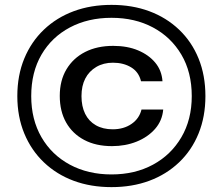

<svg xmlns="http://www.w3.org/2000/svg" viewBox="-20 -757 914 787"><path d="M439 -158Q373 -158 325 -183.5Q277 -209 251 -255Q225 -301 225 -364Q225 -427 252.5 -473Q280 -519 329 -544Q378 -569 444 -569Q502 -569 546 -550.5Q590 -532 616.5 -500Q643 -468 646 -424H558Q549 -462 517.5 -481Q486 -500 443 -500Q404 -500 374.5 -482.5Q345 -465 329.5 -435Q314 -405 314 -363Q314 -321 329 -290.5Q344 -260 373 -243.5Q402 -227 442 -227Q487 -227 519 -249Q551 -271 560 -308H649Q645 -262 615.5 -228.5Q586 -195 540 -176.5Q494 -158 439 -158ZM437 10Q352 10 282 -16Q212 -42 160 -91.5Q108 -141 79.5 -210Q51 -279 51 -363Q51 -448 79.5 -517Q108 -586 160 -635.5Q212 -685 282 -711Q352 -737 437 -737Q522 -737 592 -711Q662 -685 714 -635.5Q766 -586 794 -517Q822 -448 822 -363Q822 -279 794 -210Q766 -141 714 -91.5Q662 -42 592 -16Q522 10 437 10ZM437 -42Q533 -42 607 -82Q681 -122 723.5 -194.5Q766 -267 766 -363Q766 -461 723.5 -533Q681 -605 607 -644.5Q533 -684 437 -684Q341 -684 266.5 -644.5Q192 -605 150 -533Q108 -461 108 -363Q108 -267 150 -194.5Q192 -122 266.5 -82Q341 -42 437 -42Z"/></svg>

Font: Mona Sans Expanded Medium
Style: Regular
Weight: 500
Width: 7
Designer: Deni Anggara
Foundry: GitHub
Version: Version 2.000